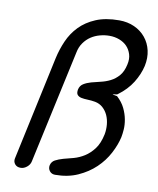

<svg xmlns="http://www.w3.org/2000/svg" viewBox="-83 -796 708 862"><g transform="rotate(10 271.5 -364.5)"><path d="M139 -514Q148 -555 165 -594Q182 -633 211.5 -663.5Q241 -694 285 -712.5Q329 -731 391 -731Q429 -731 460 -717Q491 -703 511.5 -678Q532 -653 539.5 -620Q547 -587 539 -549Q530 -510 506.5 -472Q483 -434 441 -403Q439 -401 430.5 -400.5Q422 -400 419 -398Q421 -397 429.5 -396Q438 -395 440 -394Q464 -372 476 -347Q488 -322 492.5 -297.5Q497 -273 495.5 -252Q494 -231 491 -216Q483 -180 462.5 -141Q442 -102 409 -70.5Q376 -39 330.5 -18.5Q285 2 227 2Q211 2 202 -9.5Q193 -21 196 -36Q200 -53 215 -61Q230 -69 251 -75L297 -87Q322 -94 345 -108.5Q368 -123 387 -148Q406 -173 415 -216Q419 -238 417 -260.5Q415 -283 406.5 -302Q398 -321 383 -334.5Q368 -348 347 -352Q330 -355 313 -355.5Q296 -356 284 -358.5Q272 -361 265.5 -368.5Q259 -376 262 -393Q266 -411 280.5 -420Q295 -429 314.5 -434.5Q334 -440 356.5 -445Q379 -450 400 -460.5Q421 -471 437.5 -490Q454 -509 461 -542Q467 -568 460.5 -589Q454 -610 440 -624.5Q426 -639 405 -647Q384 -655 360 -655Q338 -655 316 -649Q294 -643 276 -631Q258 -619 244.5 -600Q231 -581 226 -555L114 -39Q111 -24 97.5 -13Q84 -2 69 -2Q52 -2 43 -13Q34 -24 37 -39Z"/></g></svg>

Font: VDS Compensated
Style: Light Italic
Weight: 300
Italic angle: -12°
Designer: artmaker
Foundry: artmaker
Version: Version 1.000 2012 initial release